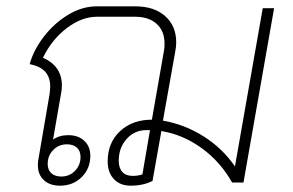

<svg xmlns="http://www.w3.org/2000/svg" viewBox="-20 -578 927 608"><path d="M848 -552 751 0H715Q678 -66 618.5 -109Q559 -152 491 -163L463 -5Q433 10 394 10Q360 10 340.5 -11Q321 -32 321 -67Q321 -126 360 -162.5Q399 -199 461 -199L499 -416Q501 -425 501 -440Q501 -480 476 -502.5Q451 -525 407 -525H287Q239 -525 191.5 -489Q144 -453 116 -395Q176 -369 176 -307Q176 -294 173 -280L148 -136Q168 -150 196 -150Q228 -150 247 -132Q266 -114 266 -85Q266 -44 238.5 -17Q211 10 170 10Q138 10 119 -7.5Q100 -25 100 -54Q100 -65 101 -70L137 -280Q139 -298 139 -304Q139 -333 123.5 -350.5Q108 -368 74 -375Q86 -419 118.5 -461.5Q151 -504 195.5 -531Q240 -558 287 -558H408Q468 -558 503 -527Q538 -496 538 -444Q538 -430 535 -415L496 -196Q565 -184 625 -146Q685 -108 724 -51L812 -552ZM455 -166H444Q406 -166 381 -138Q356 -110 356 -69Q356 -46 367.5 -33.5Q379 -21 400 -21Q418 -21 431 -26ZM131 -59Q131 -40 142.5 -29.5Q154 -19 174 -19Q200 -19 217.5 -37Q235 -55 235 -81Q235 -100 223.5 -110.5Q212 -121 192 -121Q166 -121 148.5 -103Q131 -85 131 -59Z"/></svg>

Font: Bai Jamjuree ExtraLight
Style: Italic
Weight: 275
Italic angle: -10°
Version: Version 1.000; ttfautohint (v1.6)